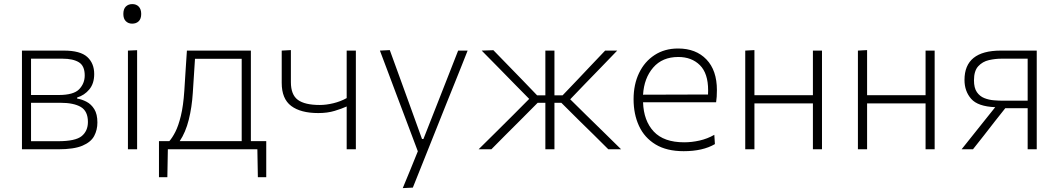

<svg xmlns="http://www.w3.org/2000/svg" viewBox="-20 -748 5304 962"><path d="M90 0V-494.5H300Q382 -494.5 417 -462.8Q452 -431 452 -377Q452 -329.5 427.5 -300Q403 -270.5 366.5 -259.5V-254Q390 -250.5 413.5 -238.2Q437 -226 452.5 -201Q468 -176 468 -134Q468 -97 451.8 -66.5Q435.5 -36 393 -18Q350.5 0 272 0ZM293 -454H135.5V-272H274Q349 -272 376.8 -301Q404.5 -330 404.5 -370Q404.5 -418 375.2 -436Q346 -454 293 -454ZM135.5 -40.5H271Q358.5 -40.5 389.5 -66.2Q420.5 -92 420.5 -137Q420.5 -191 385 -212Q349.5 -233 282.5 -233H135.5Z M621 0V-494.5L667 -496.5V0ZM642 -629.5Q623 -629.5 610.5 -641.8Q598 -654 598 -678Q598 -703 610.5 -715.2Q623 -727.5 643 -727.5Q663 -727.5 675.2 -714.8Q687.5 -702 687.5 -678Q687.5 -654 675.2 -641.8Q663 -629.5 642 -629.5Z M776.5 140V-41H828.5Q843 -57 858.5 -87.2Q874 -117.5 886.2 -167.5Q898.5 -217.5 903.5 -293Q907.5 -358 910.5 -404Q913.5 -450 916.5 -494.5H1237V-41H1314V140H1272L1269.5 0H821L818.5 140ZM946 -282.5Q941.5 -211 925.8 -148Q910 -85 880.5 -41H1191V-453.5H957Q954.5 -415 952 -375.5Q949 -335.5 946 -282.5Z M1717 0V-214.5Q1693 -203.5 1656.8 -192.5Q1620.5 -181.5 1575 -181.5Q1486.5 -181.5 1439 -217.2Q1391.5 -253 1391.5 -332.5V-494.5L1437.5 -497V-336.5Q1437.5 -273.5 1472.2 -247.8Q1507 -222 1582.5 -222Q1614.5 -222 1650.5 -230.8Q1686.5 -239.5 1717 -256.5V-494.5H1763V0Z M1998 194.5Q2017 148.5 2036 102.5Q2054.5 56 2073.5 10Q2036 -88.5 1999.5 -186.5L1965.5 -276.5Q1945.5 -330 1924.5 -385.8Q1903.5 -441.5 1883.5 -494.5L1933 -497Q1958 -427.5 1982.5 -361Q2007 -294 2032 -224.5L2094.5 -51.5H2101.5L2170 -225.5Q2196.5 -293.5 2223 -360.5Q2249 -427 2275.5 -494.5H2323Q2307 -454.5 2292.5 -417.5Q2277.5 -380 2259.5 -335.2Q2241.5 -290.5 2216.5 -228.5L2161 -89.5Q2123 6 2096.5 72Q2070 138 2048.5 192Z M2378 0Q2421.5 -43 2465 -86Q2508 -128.5 2550.5 -171L2631.5 -252.5L2561.5 -323.5Q2519.5 -366.5 2478 -408.8Q2436.5 -451 2393.5 -494.5L2452 -496.5Q2487.5 -460 2523.5 -423Q2559.5 -386 2595 -349.5L2671 -270.5H2712.5V-494.5H2758V-270.5H2799L2874 -349Q2908 -385.5 2943.5 -422.5Q2978.5 -459 3012 -494.5H3072.5Q3031 -451.5 2990 -409Q2948.5 -366 2908 -324.5L2837 -250.5L2917 -171.5Q2960.5 -129 3004.5 -86Q3048 -43 3092 0H3028Q2990 -37.5 2954.5 -73Q2919 -108 2881.5 -144.5L2792.5 -233H2758V0H2712.5V-233H2674L2584.5 -143Q2548.5 -107.5 2512.8 -71.5Q2477 -35.5 2442 0Z M3405.5 9.5Q3320.5 9.5 3264.8 -24.2Q3209 -58 3181.8 -116.8Q3154.5 -175.5 3154.5 -251Q3154.5 -325 3182 -382.2Q3209.5 -439.5 3259.8 -472.2Q3310 -505 3377.5 -505Q3467 -505 3519.5 -450.2Q3572 -395.5 3572 -296.5Q3572 -261 3568 -235.5H3202Q3205 -143 3255.5 -89Q3306 -35 3408 -35Q3446 -35 3485 -43.8Q3524 -52.5 3559 -72.5L3562 -26Q3501.5 9.5 3405.5 9.5ZM3378.5 -462.5Q3298.5 -462.5 3252.8 -409.5Q3207 -356.5 3202 -273.5L3527.5 -274.5Q3528 -283.5 3528 -295.5Q3528 -380.5 3486.8 -421.5Q3445.5 -462.5 3378.5 -462.5Z M3714 0V-494.5L3760 -497V-271H4053V-494.5H4098.5V0H4053V-230H3760V0Z M4278.5 0V-494.5L4324.5 -497V-271H4617.5V-494.5H4663V0H4617.5V-230H4324.5V0Z M4798 0Q4826 -35 4854.5 -70.8Q4883 -106.5 4910.5 -141L4966.5 -211Q4879.5 -214.5 4846 -252.8Q4812.5 -291 4812.5 -347.5Q4812.5 -494.5 4994.5 -494.5H5174.5V0H5129V-206H5017L4963.5 -138.5Q4936.5 -104 4909.5 -69Q4882 -34 4855 0ZM5005 -243.5H5129V-454H4997.5Q4967 -454 4935 -446.8Q4903 -439.5 4881.5 -416.2Q4860 -393 4860 -345.5Q4860 -307.5 4874.5 -286.5Q4889 -265.5 4911.8 -256.5Q4934.5 -247.5 4959.5 -245.5Q4984.5 -243.5 5005 -243.5Z"/></svg>

Font: Heraclito ExtraLight
Style: Regular
Weight: 200
Designer: Kostas Bartsokas (font) & Cristiano Sobral (main changes)
Foundry: Kostas Bartsokas (font) & Cristiano Sobral (main changes)
Version: Version 1.00;July 8, 2020;FontCreator 13.0.0.2655 64-bit